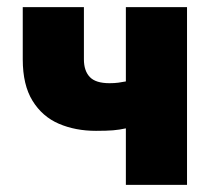

<svg xmlns="http://www.w3.org/2000/svg" viewBox="-20 -520 604 540"><path d="M334 0V-159Q316 -155 298 -153.5Q280 -152 250 -152Q192 -152 145.5 -172Q99 -192 71.5 -236.5Q44 -281 44 -353V-500H216V-353Q216 -321 232.5 -303.5Q249 -286 288 -286Q302 -286 313 -287.5Q324 -289 334 -291V-500H506V0Z"/></svg>

Font: Source Sans 3 Black
Style: Regular
Weight: 900
Designer: Paul D. Hunt
Foundry: Adobe
Version: Version 3.046;hotconv 1.0.118;makeotfexe 2.5.65603